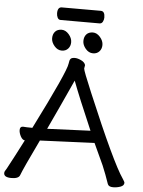

<svg xmlns="http://www.w3.org/2000/svg" viewBox="-72 -1054 833 1120"><g transform="rotate(5 345.0 -494.5)"><path d="M220.2 -291 473.1 -301.8Q391.1 -491.2 356 -585Q277.8 -413.1 220.2 -291ZM632.8 15.1Q606.9 15.1 601.1 -1Q582 -57.1 561 -106.9L502.9 -232.9L345.2 -226.1Q199.2 -219.2 184.1 -219.2Q101.1 -46.9 86.9 -7.8Q79.1 13.2 37.1 13.2Q-6.8 13.2 -6.8 -12.2Q-6.8 -20 -2.4 -26.1Q2 -32.2 5.9 -39.6Q9.8 -46.9 19.3 -64.9Q28.8 -83 48.3 -119.4Q67.9 -155.8 96.2 -211.9H99.1Q83 -211.9 72 -232.4Q61 -252.9 61 -270Q61 -291 79.1 -291Q98.1 -289.1 133.8 -289.1Q307.1 -633.8 312 -681.2Q314 -701.2 320.6 -709Q327.1 -716.8 346.2 -716.8Q361.8 -716.8 382.8 -706.8Q403.8 -696.8 408.2 -680.2L404.8 -660.2Q404.8 -647.9 458 -522Q624 -127 685.1 -39.1Q696.8 -22 696.8 -16.1Q696.8 0 676.3 7.6Q655.8 15.1 632.8 15.1ZM471.2 -930.2H243.2Q231 -930.2 225.1 -942.1Q219.2 -954.1 219.2 -967.8Q219.2 -1003.9 244.1 -1003.9H472.2Q496.1 -1003.9 496.1 -966.8Q496.1 -954.1 490 -942.1Q483.9 -930.2 471.2 -930.2ZM265.1 -752.9Q240.2 -752.9 221.7 -774.9Q203.1 -796.9 203.1 -819.8Q203.1 -844.2 216.6 -859.1Q230 -874 254.9 -874Q277.8 -874 296.9 -852.1Q315.9 -830.1 315.9 -806.2Q315.9 -783.2 302 -768.1Q288.1 -752.9 265.1 -752.9ZM448.2 -752.9Q422.9 -752.9 404.5 -774.9Q386.2 -796.9 386.2 -819.8Q386.2 -844.2 399.7 -859.1Q413.1 -874 438 -874Q460.9 -874 480 -852.1Q499 -830.1 499 -806.2Q499 -783.2 485.1 -768.1Q471.2 -752.9 448.2 -752.9Z"/></g></svg>

Font: LXGW WenKai Screen
Style: Regular
Weight: 400
Designer: LXGW / Fontworks Inc.
Foundry: LXGW / Fontworks Inc.
Version: Version 1.510;January 18,2025